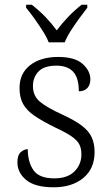

<svg xmlns="http://www.w3.org/2000/svg" viewBox="-20 -786 470 816"><path d="M208 10Q129 10 91.5 -21Q54 -52 54 -96Q54 -127 68.5 -139.5Q83 -152 98 -152Q98 -98 122 -63Q146 -28 211 -28Q267 -28 296.5 -57.5Q326 -87 326 -130Q326 -155 317 -172.5Q308 -190 284 -206.5Q260 -223 215 -244Q160 -271 126.5 -294Q93 -317 78 -344.5Q63 -372 63 -412Q63 -474 108 -509Q153 -544 228 -544Q298 -544 331 -514.5Q364 -485 364 -449Q364 -426 351.5 -412Q339 -398 315 -398Q315 -455 291 -481Q267 -507 220 -507Q168 -507 144 -482.5Q120 -458 120 -420Q120 -378 150.5 -353Q181 -328 245 -299Q297 -275 327 -252.5Q357 -230 369.5 -203Q382 -176 382 -140Q382 -69 334 -29.5Q286 10 208 10ZM187 -606Q178 -629 161 -655.5Q144 -682 125.5 -708Q107 -734 91 -753V-766H115Q148 -740 173.5 -713.5Q199 -687 221 -657Q244 -687 269 -713.5Q294 -740 327 -766H351V-753Q336 -734 317 -708Q298 -682 281 -655.5Q264 -629 255 -606Z"/></svg>

Font: Noto Serif Gurmukhi Light
Style: Regular
Weight: 300
Designer: Vaibhav Singh and the Monotype Design Team
Foundry: Monotype Imaging Inc.
Version: Version 2.004; ttfautohint (v1.8.4.7-5d5b)